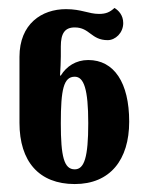

<svg xmlns="http://www.w3.org/2000/svg" viewBox="-20 -844 364 483"><path d="M168 -381C257 -381 305 -442 305 -538C305 -636 267 -693 202 -693C171 -693 147 -677 133 -654H131C132 -672 133 -688 133 -702V-727C133 -760 143 -775 168 -775C206 -775 209 -743 251 -743C270 -743 290 -761 290 -786C290 -806 278 -818 268 -824C256 -813 246 -809 229 -809C203 -809 185 -821 146 -821C85 -821 29 -784 29 -701V-535C29 -438 78 -381 168 -381ZM168 -418C141 -418 133 -450 133 -534C133 -619 140 -651 168 -651C191 -651 202 -620 202 -534C202 -448 192 -418 168 -418Z"/></svg>

Font: Noto Serif Georgian ExtraCondensed Bold
Style: Regular
Weight: 700
Width: 2
Designer: Monotype Design Team, Akaki Razmadze
Foundry: Google LLC
Version: Version 2.003